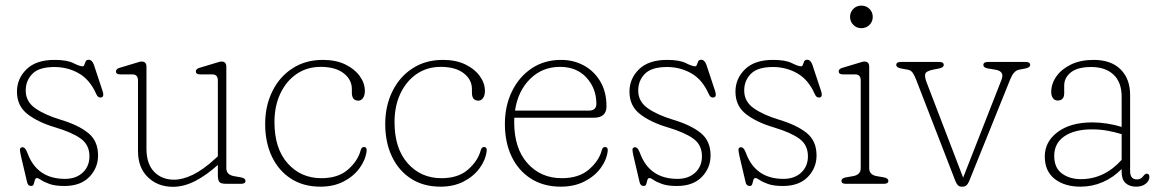

<svg xmlns="http://www.w3.org/2000/svg" viewBox="-20 -672 4248 702"><path d="M217.5 -18Q258 -18 282.5 -41Q307 -64 307 -100.5Q307 -142.5 275.2 -165.2Q243.5 -188 183 -206Q120 -224.5 81 -254.5Q42 -284.5 42 -337Q42 -384.5 77 -418.8Q112 -453 179.5 -453Q225 -453 248.2 -441.2Q271.5 -429.5 282 -429.5Q286.5 -429.5 288.5 -435.5Q290.5 -441.5 293.2 -447.5Q296 -453.5 304 -453.5Q316.5 -453.5 323 -436L355 -339.5Q362 -319 351 -316Q338.5 -312.5 331.5 -329Q308.5 -381 268 -404Q227.5 -427 179 -427Q123 -427 98.5 -402.2Q74 -377.5 74 -341Q74 -301 108.5 -276.5Q143 -252 202.5 -234Q266 -215 302.2 -186Q338.5 -157 338.5 -103.5Q338.5 -58 306.5 -25Q274.5 8 215.5 8Q182 8 161.5 0.8Q141 -6.5 130.5 -13.8Q120 -21 115.5 -21Q109.5 -21 107.5 -13.8Q105.5 -6.5 103.5 0.8Q101.5 8 94 8Q82 8 79 -6L56.5 -102Q53.5 -116 53 -123.5Q52.5 -131 58.5 -133Q71 -137.5 80 -113.5Q114.5 -18 217.5 -18Z M484.5 -120V-377.5Q484.5 -400 464.5 -400H419.5Q404 -400 404 -411Q404 -420.5 419 -424.5L470.5 -440Q479.5 -442.5 486.5 -444.8Q493.5 -447 498 -447Q515.5 -447 515.5 -428V-128.5Q515.5 -73 543.5 -44Q571.5 -15 616.5 -15Q648 -15 685.5 -33.2Q723 -51.5 766 -91L776.5 -100.5V-377.5Q776.5 -400 756.5 -400H711.5Q696 -400 696 -411Q696 -420.5 711 -424.5L762.5 -440Q771.5 -442.5 778.5 -444.8Q785.5 -447 790 -447Q807.5 -447 807.5 -428V-57Q807.5 -33 835.5 -28L861 -23.5Q877.5 -20.5 877.5 -10.5Q877.5 0 862 0H806.5Q788.5 0 782.5 -6.2Q776.5 -12.5 776.5 -32.5V-69Q735 -31.5 693.8 -10.2Q652.5 11 612.5 11Q557 11 520.8 -24Q484.5 -59 484.5 -120Z M1314 -339.5Q1314 -323 1307.2 -313.5Q1300.5 -304 1290 -304Q1266.5 -304 1266.5 -333V-346Q1266.5 -381 1236.5 -404.2Q1206.5 -427.5 1152.5 -427.5Q1102.5 -427.5 1064.5 -401.5Q1026.5 -375.5 1005 -330Q983.5 -284.5 983.5 -225.5Q983.5 -129 1031.8 -74.8Q1080 -20.5 1155 -20.5Q1216.5 -20.5 1252.5 -52.2Q1288.5 -84 1298.5 -122Q1302 -134.5 1310.5 -134.5Q1322 -134.5 1320.5 -120Q1316.5 -87 1294.5 -57Q1272.5 -27 1236 -8.2Q1199.5 10.5 1152 10.5Q1089 10.5 1043.8 -18.8Q998.5 -48 974 -99.8Q949.5 -151.5 949.5 -218.5Q949.5 -285 975.8 -338.2Q1002 -391.5 1049.5 -422.2Q1097 -453 1160.5 -453Q1208 -453 1242.2 -436.5Q1276.5 -420 1295.2 -394Q1314 -368 1314 -339.5Z M1753 -339.5Q1753 -323 1746.2 -313.5Q1739.5 -304 1729 -304Q1705.5 -304 1705.5 -333V-346Q1705.5 -381 1675.5 -404.2Q1645.5 -427.5 1591.5 -427.5Q1541.5 -427.5 1503.5 -401.5Q1465.5 -375.5 1444 -330Q1422.5 -284.5 1422.5 -225.5Q1422.5 -129 1470.8 -74.8Q1519 -20.5 1594 -20.5Q1655.5 -20.5 1691.5 -52.2Q1727.5 -84 1737.5 -122Q1741 -134.5 1749.5 -134.5Q1761 -134.5 1759.5 -120Q1755.5 -87 1733.5 -57Q1711.5 -27 1675 -8.2Q1638.5 10.5 1591 10.5Q1528 10.5 1482.8 -18.8Q1437.5 -48 1413 -99.8Q1388.5 -151.5 1388.5 -218.5Q1388.5 -285 1414.8 -338.2Q1441 -391.5 1488.5 -422.2Q1536 -453 1599.5 -453Q1647 -453 1681.2 -436.5Q1715.5 -420 1734.2 -394Q1753 -368 1753 -339.5Z M2197.5 -283.5Q2197.5 -241.5 2151 -241.5H1860.5Q1860 -234 1860 -226Q1860 -129 1908.8 -74.8Q1957.5 -20.5 2034 -20.5Q2096.5 -20.5 2133.2 -52.2Q2170 -84 2180 -122Q2183 -134.5 2192 -134.5Q2203.5 -134.5 2202 -120Q2198 -87 2175.8 -57Q2153.5 -27 2116.2 -8.2Q2079 10.5 2030.5 10.5Q1967 10.5 1921 -19Q1875 -48.5 1850.5 -100Q1826 -151.5 1826 -218.5Q1826 -285 1852 -338.2Q1878 -391.5 1924.2 -422.2Q1970.5 -453 2031.5 -453Q2078 -453 2115.8 -432Q2153.5 -411 2175.5 -373Q2197.5 -335 2197.5 -283.5ZM2027.5 -427.5Q1962.5 -427.5 1918 -383.2Q1873.5 -339 1863 -267.5H2132.5Q2160.5 -267.5 2160.5 -292.5Q2160.5 -348.5 2124.5 -388Q2088.5 -427.5 2027.5 -427.5Z M2457 -18Q2497.5 -18 2522 -41Q2546.5 -64 2546.5 -100.5Q2546.5 -142.5 2514.8 -165.2Q2483 -188 2422.5 -206Q2359.5 -224.5 2320.5 -254.5Q2281.5 -284.5 2281.5 -337Q2281.5 -384.5 2316.5 -418.8Q2351.5 -453 2419 -453Q2464.5 -453 2487.8 -441.2Q2511 -429.5 2521.5 -429.5Q2526 -429.5 2528 -435.5Q2530 -441.5 2532.8 -447.5Q2535.5 -453.5 2543.5 -453.5Q2556 -453.5 2562.5 -436L2594.5 -339.5Q2601.5 -319 2590.5 -316Q2578 -312.5 2571 -329Q2548 -381 2507.5 -404Q2467 -427 2418.5 -427Q2362.5 -427 2338 -402.2Q2313.5 -377.5 2313.5 -341Q2313.5 -301 2348 -276.5Q2382.5 -252 2442 -234Q2505.5 -215 2541.8 -186Q2578 -157 2578 -103.5Q2578 -58 2546 -25Q2514 8 2455 8Q2421.5 8 2401 0.8Q2380.5 -6.5 2370 -13.8Q2359.5 -21 2355 -21Q2349 -21 2347 -13.8Q2345 -6.5 2343 0.8Q2341 8 2333.5 8Q2321.5 8 2318.5 -6L2296 -102Q2293 -116 2292.5 -123.5Q2292 -131 2298 -133Q2310.5 -137.5 2319.5 -113.5Q2354 -18 2457 -18Z M2844.5 -18Q2885 -18 2909.5 -41Q2934 -64 2934 -100.5Q2934 -142.5 2902.2 -165.2Q2870.5 -188 2810 -206Q2747 -224.5 2708 -254.5Q2669 -284.5 2669 -337Q2669 -384.5 2704 -418.8Q2739 -453 2806.5 -453Q2852 -453 2875.2 -441.2Q2898.5 -429.5 2909 -429.5Q2913.5 -429.5 2915.5 -435.5Q2917.5 -441.5 2920.2 -447.5Q2923 -453.5 2931 -453.5Q2943.5 -453.5 2950 -436L2982 -339.5Q2989 -319 2978 -316Q2965.5 -312.5 2958.5 -329Q2935.5 -381 2895 -404Q2854.5 -427 2806 -427Q2750 -427 2725.5 -402.2Q2701 -377.5 2701 -341Q2701 -301 2735.5 -276.5Q2770 -252 2829.5 -234Q2893 -215 2929.2 -186Q2965.5 -157 2965.5 -103.5Q2965.5 -58 2933.5 -25Q2901.5 8 2842.5 8Q2809 8 2788.5 0.8Q2768 -6.5 2757.5 -13.8Q2747 -21 2742.5 -21Q2736.5 -21 2734.5 -13.8Q2732.5 -6.5 2730.5 0.8Q2728.5 8 2721 8Q2709 8 2706 -6L2683.5 -102Q2680.5 -116 2680 -123.5Q2679.5 -131 2685.5 -133Q2698 -137.5 2707 -113.5Q2741.5 -18 2844.5 -18Z M3129 -569Q3112 -569 3100 -581Q3088 -593 3088 -610.5Q3088 -627.5 3100 -639.5Q3112 -651.5 3129 -651.5Q3147 -651.5 3159 -639.5Q3171 -627.5 3171 -610.5Q3171 -593 3159 -581Q3147 -569 3129 -569ZM3158 -428V-57Q3158 -33 3185.5 -28L3211.5 -23.5Q3228 -20.5 3228 -10.5Q3228 0 3212.5 0H3072Q3056.5 0 3056.5 -10.5Q3056.5 -20.5 3073 -23.5L3099 -28Q3127 -33 3127 -57V-377.5Q3127 -400 3107 -400H3062Q3046.5 -400 3046.5 -411Q3046.5 -420.5 3061.5 -424.5L3113 -440Q3122 -442.5 3129 -444.8Q3136 -447 3140.5 -447Q3158 -447 3158 -428Z M3500 10.5H3495Q3481 10.5 3473 -10.5L3329.5 -381Q3323 -397.5 3316.8 -406.2Q3310.5 -415 3300 -417L3275 -421.5Q3257 -425 3257 -434.5Q3257 -445.5 3273 -445.5H3415Q3430.5 -445.5 3430.5 -434.5Q3430.5 -425 3413 -421.5L3390 -417Q3365 -411.5 3362.8 -401.2Q3360.5 -391 3367.5 -372L3501.5 -22.5L3642 -381Q3653.5 -411 3620.5 -417L3593 -421.5Q3575.5 -424.5 3575.5 -434.5Q3575.5 -445.5 3592 -445.5H3731Q3746.5 -445.5 3746.5 -434.5Q3746.5 -425 3728.5 -421.5L3705 -417Q3686 -413 3673.5 -381.5L3523 -8.5Q3515 10.5 3500 10.5Z M3800 -100Q3800 -154 3847 -189.2Q3894 -224.5 3974 -224.5Q4000.5 -224.5 4029 -220Q4057.5 -215.5 4081 -208V-318.5Q4081 -371.5 4051.2 -399.2Q4021.5 -427 3970 -427Q3920 -427 3895.5 -407.5Q3871 -388 3871 -359.5V-331.5Q3871 -304.5 3847 -304.5Q3836 -304.5 3829.8 -313.2Q3823.5 -322 3823.5 -335Q3823.5 -366 3842.5 -392.8Q3861.5 -419.5 3896 -436.2Q3930.5 -453 3978.5 -453Q4042 -453 4077 -418.5Q4112 -384 4112 -324.5V-46Q4112 -16 4137 -16Q4151.5 -16 4159.5 -27.5Q4162.5 -31 4165.5 -34Q4168.5 -37 4172.5 -37Q4182.5 -37 4182.5 -25Q4182.5 -11 4169 -0.2Q4155.5 10.5 4134.5 10.5Q4109.5 10.5 4095.2 -2.8Q4081 -16 4081 -43V-54Q4050.5 -23 4012 -6.2Q3973.5 10.5 3930.5 10.5Q3872.5 10.5 3836.2 -17.8Q3800 -46 3800 -100ZM3834.5 -102Q3834.5 -58.5 3862.5 -37.8Q3890.5 -17 3932 -17Q4017.5 -17 4081 -87.5V-181.5Q4057 -189 4029.8 -194Q4002.5 -199 3972.5 -199Q3909 -199 3871.8 -173.8Q3834.5 -148.5 3834.5 -102Z"/></svg>

Font: Fraunces 72pt SuperSoft Thin
Style: Regular
Weight: 100
Version: Version 1.000;[b76b70a41]